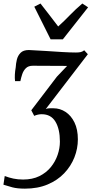

<svg xmlns="http://www.w3.org/2000/svg" viewBox="-29 -850 532 1117"><path d="M116 247.5Q71.5 247.5 42.8 239.8Q14 232 -9 224.5L-1.5 174Q23 183.5 49 189Q75 194.5 105.5 194.5Q159.5 194.5 199.8 174.8Q240 155 266.5 122.5Q293 90 306.2 51.2Q319.5 12.5 319.5 -26Q319.5 -99 293.5 -142.2Q267.5 -185.5 213.5 -185.5Q192 -185.5 170 -176L153 -208.5L302 -404L361.5 -466.5Q314 -467 261.2 -467Q208.5 -467 162 -467.5Q136 -467.5 121.8 -453.5Q107.5 -439.5 100.5 -418.8Q93.5 -398 89.5 -378H58.5Q54.5 -413.5 62.5 -458.5Q63.5 -479.5 69 -502.8Q74.5 -526 90.5 -542.5Q106.5 -559 139 -559Q185 -557 236.5 -553.5Q288 -550 334.8 -547.2Q381.5 -544.5 413 -544.5Q430 -544.5 440.5 -547Q451 -549.5 461 -557.5L482 -534.5L237.5 -216Q247.5 -220 259.8 -220Q272 -220 283 -220Q320 -220 352.2 -199Q384.5 -178 404.2 -137.8Q424 -97.5 424 -39.5Q424 14.5 403.8 65.8Q383.5 117 344.5 158Q305.5 199 248 223.2Q190.5 247.5 116 247.5ZM170.5 -811 206.5 -829.5Q231.5 -797.5 257.5 -764Q283.5 -730.5 309.5 -696Q346 -729 378.2 -762.5Q410.5 -796 450 -829.5L483.5 -807.5L336.5 -621H265.5Z"/></svg>

Font: Merriweather Text Regular
Style: Italic
Weight: 400
Italic angle: -7.8°
Designer: Eben Sorkin
Foundry: Eben Sorkin
Version: Version 2.100; ttfautohint (v1.7.19-72a1) -l 8 -r 50 -G 200 